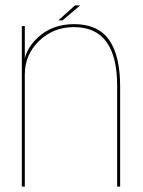

<svg xmlns="http://www.w3.org/2000/svg" viewBox="-20 -688 526 708"><path d="M60.5 0H71.5V-458V-592H60.5ZM412 0H423V-369Q423 -483.5 382 -541.2Q341 -599 253.5 -599Q173 -599 120 -550.2Q67 -501.5 67 -436.5L71.5 -413.5Q71.5 -486 124 -537Q176.5 -588 253 -588Q332.5 -588 372.2 -534Q412 -480 412 -371ZM195 -613H211L275.5 -668H256.5Z"/></svg>

Font: Anybody Thin Thin
Style: Regular
Weight: 250
Version: Version 1.113;gftools[0.9.25]